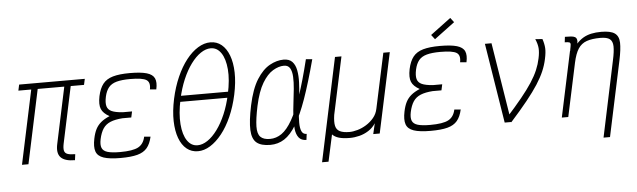

<svg xmlns="http://www.w3.org/2000/svg" viewBox="-57 -1069 4914 1480"><g transform="rotate(-5 2400.0 -329.0)"><path d="M485 0Q406 0 375 -33.5Q344 -67 360 -138L462 -618H615L605 -572H97L107 -618H615L605 -572H502L409 -134Q402 -100 406.5 -80.5Q411 -61 431.5 -53.5Q452 -46 491 -46ZM75 0 201 -593H251L125 0Z M836 14Q752 14 706 -1.5Q660 -17 647.5 -53.5Q635 -90 648 -152Q657 -196 672 -225Q687 -254 712.5 -275.5Q738 -297 780 -315Q732 -341 717.5 -376Q703 -411 716 -475Q729 -535 756 -569Q783 -603 833 -617.5Q883 -632 964 -632Q1049 -632 1095 -618.5Q1141 -605 1155 -574Q1169 -543 1157 -489L1108 -493Q1119 -547 1088.5 -566.5Q1058 -586 963 -586Q898 -586 858 -575Q818 -564 796.5 -538Q775 -512 765 -467Q755 -421 762.5 -393.5Q770 -366 799 -353Q828 -340 884 -336H956L946 -290H878Q821 -286 784.5 -271Q748 -256 727.5 -225.5Q707 -195 696 -144Q687 -101 697 -76.5Q707 -52 740.5 -42Q774 -32 837 -32Q935 -32 977.5 -54.5Q1020 -77 1032 -134L1081 -130Q1069 -75 1042.5 -43.5Q1016 -12 967 1Q918 14 836 14Z M1436 14Q1386 14 1349 -16Q1312 -46 1291.5 -101.5Q1271 -157 1269 -233.5Q1267 -310 1287 -404Q1307 -496 1340.5 -571.5Q1374 -647 1416.5 -701Q1459 -755 1507 -784.5Q1555 -814 1603 -814Q1653 -814 1689.5 -784Q1726 -754 1747 -698.5Q1768 -643 1770 -566.5Q1772 -490 1752 -396Q1732 -304 1698.5 -228.5Q1665 -153 1622 -99Q1579 -45 1531.5 -15.5Q1484 14 1436 14ZM1437 -32Q1475 -32 1514.5 -58.5Q1554 -85 1590.5 -134.5Q1627 -184 1656 -252Q1685 -320 1703 -404Q1727 -514 1720 -595.5Q1713 -677 1682 -722.5Q1651 -768 1602 -768Q1564 -768 1524.5 -741.5Q1485 -715 1448.5 -665.5Q1412 -616 1383 -548Q1354 -480 1336 -396Q1313 -287 1319.5 -205Q1326 -123 1357 -77.5Q1388 -32 1437 -32ZM1309 -377 1319 -423H1734L1724 -377Z M2282 -46 2276 0Q2237 0 2217.5 -24.5Q2198 -49 2193 -91Q2188 -133 2191 -185Q2194 -237 2201 -292.5Q2208 -348 2213 -400Q2218 -452 2216 -494Q2214 -536 2199.5 -560.5Q2185 -585 2153 -585Q2112 -585 2067.5 -558.5Q2023 -532 1985 -468.5Q1947 -405 1923 -294Q1902 -194 1901 -137Q1900 -80 1923.5 -56Q1947 -32 1997 -32Q2046 -32 2088 -61.5Q2130 -91 2169 -159Q2208 -227 2246.5 -340Q2285 -453 2326 -620L2375 -616Q2327 -436 2284 -314.5Q2241 -193 2197.5 -121Q2154 -49 2105 -17.5Q2056 14 1996 14Q1925 14 1890 -15Q1855 -44 1852 -113.5Q1849 -183 1874 -302Q1901 -429 1946.5 -500.5Q1992 -572 2046.5 -602Q2101 -632 2154 -632Q2198 -632 2221 -607.5Q2244 -583 2252 -541Q2260 -499 2258 -447Q2256 -395 2249.5 -339Q2243 -283 2237.5 -231Q2232 -179 2232 -137Q2232 -95 2243 -70.5Q2254 -46 2282 -46Z M2381 182 2551 -618H2601L2506 -173Q2498 -119 2505 -88.5Q2512 -58 2538.5 -45Q2565 -32 2612 -32Q2640 -32 2675 -42Q2710 -52 2743 -72.5Q2776 -93 2801 -123Q2826 -153 2834 -193L2925 -618H2975L2843 0H2793L2812 -82Q2790 -48 2756.5 -26.5Q2723 -5 2685 4.5Q2647 14 2611 14Q2560 14 2527.5 4.5Q2495 -5 2476 -25L2431 182Z M3236 14Q3152 14 3106 -1.5Q3060 -17 3047.5 -53.5Q3035 -90 3048 -152Q3057 -196 3072 -225Q3087 -254 3112.5 -275.5Q3138 -297 3180 -315Q3132 -341 3117.5 -376Q3103 -411 3116 -475Q3129 -535 3156 -569Q3183 -603 3233 -617.5Q3283 -632 3364 -632Q3449 -632 3495 -618.5Q3541 -605 3555 -574Q3569 -543 3557 -489L3508 -493Q3519 -547 3488.5 -566.5Q3458 -586 3363 -586Q3298 -586 3258 -575Q3218 -564 3196.5 -538Q3175 -512 3165 -467Q3155 -421 3162.5 -393.5Q3170 -366 3199 -353Q3228 -340 3284 -336H3356L3346 -290H3278Q3221 -286 3184.5 -271Q3148 -256 3127.5 -225.5Q3107 -195 3096 -144Q3087 -101 3097 -76.5Q3107 -52 3140.5 -42Q3174 -32 3237 -32Q3335 -32 3377.5 -54.5Q3420 -77 3432 -134L3481 -130Q3469 -75 3442.5 -43.5Q3416 -12 3367 1Q3318 14 3236 14ZM3331 -687 3304 -722 3462 -840 3489 -805Z M3810 0 3711 -618H3762L3860 -7L3859 0ZM3861 2 3828 -33Q3901 -114 3951.5 -176Q4002 -238 4034.5 -288Q4067 -338 4085.5 -382Q4104 -426 4113 -470Q4123 -516 4120.5 -548.5Q4118 -581 4101 -620L4156 -616Q4169 -578 4171 -545Q4173 -512 4162 -462Q4152 -414 4132 -367.5Q4112 -321 4078.5 -269Q4045 -217 3992 -151Q3939 -85 3861 2Z M4559 182 4683 -405Q4698 -473 4697 -512.5Q4696 -552 4674 -569Q4652 -586 4601 -586Q4537 -586 4495.5 -571.5Q4454 -557 4429.5 -519.5Q4405 -482 4390 -412L4302 0H4252L4360 -508L4419 -556Q4444 -584 4472 -600.5Q4500 -617 4534.5 -624.5Q4569 -632 4612 -632Q4684 -632 4716 -609.5Q4748 -587 4749.5 -536.5Q4751 -486 4733 -401L4609 182ZM4361 -510Q4368 -541 4369 -554.5Q4370 -568 4360.5 -572Q4351 -576 4325 -576L4330 -618Q4357 -618 4376.5 -616.5Q4396 -615 4407 -609Q4418 -603 4421.5 -589.5Q4425 -576 4420 -552Z"/></g></svg>

Font: Victor Mono Thin
Style: Italic
Weight: 100
Italic angle: -12°
Monospace: yes
Designer: Rune Bjørnerås
Version: Version 1.561;gftools[0.9.30]